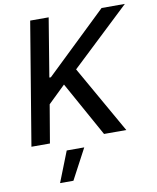

<svg xmlns="http://www.w3.org/2000/svg" viewBox="-102 -805 920 1122"><g transform="rotate(-10 358.5 -244.0)"><path d="M34.4 0H144.2L182.5 -225.9L284.8 -324.9L465.2 0H597.3L370 -399.9L717 -727.3H578.8L216.6 -380H207.7L264.9 -727.3H155.2ZM162.3 238.3H241.5L337.7 57.2H233.7Z"/></g></svg>

Font: TID UI Medium
Style: Italic
Weight: 500
Italic angle: -9.39999°
Designer: The TID Project Authors
Foundry: Bakken & Bæck
Version: Version 1.001;hotconv 1.0.109;makeotfexe 2.5.65596